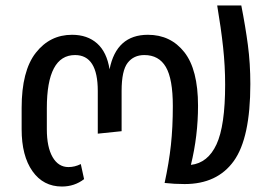

<svg xmlns="http://www.w3.org/2000/svg" viewBox="-20 -668 1001 701"><path d="M894 -361Q894 -164 833.5 -80Q773 4 654 4Q617 4 581 0Q597 -74 604 -138.5Q611 -203 611 -281Q611 -380 585.5 -423.5Q560 -467 507 -467Q468 -467 446 -438.5Q424 -410 424 -336V-189L337 -180V-336Q337 -467 254 -467Q151 -467 151 -273V-196Q151 -131 172 -94.5Q193 -58 230 -58Q253 -58 275 -69L287 -14Q252 13 206 13Q138 13 98.5 -43Q59 -99 59 -196V-274Q59 -409 110.5 -475Q162 -541 243 -541Q299 -541 334.5 -509.5Q370 -478 380 -415Q405 -541 520 -541Q603 -541 653 -477.5Q703 -414 703 -282Q703 -172 677 -66Q739 -73 770.5 -141Q802 -209 802 -359Q802 -427 794.5 -496Q787 -565 773 -648H861Q876 -572 885 -504Q894 -436 894 -361Z"/></svg>

Font: FiraGOUPP
Style: Medium
Weight: 400
Designer: bBox Type
Foundry: bBox Type GmbH
Version: Version 1.001